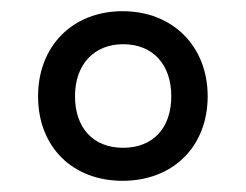

<svg xmlns="http://www.w3.org/2000/svg" viewBox="-20 -746 440 343"><path d="M199 -423C289 -423 351 -484 351 -574C351 -663 289 -726 199 -726C109 -726 48 -663 48 -574C48 -484 109 -423 199 -423ZM200 -482C146 -482 114 -518 114 -574C114 -631 148 -667 200 -667C253 -667 286 -631 286 -574C286 -518 254 -482 200 -482Z"/></svg>

Font: Noto Serif
Style: Regular
Weight: 400
Designer: Monotype Design Team
Foundry: Monotype Imaging Inc.
Version: Version 2.015